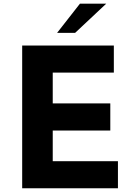

<svg xmlns="http://www.w3.org/2000/svg" viewBox="-20 -1011 714 1031"><path d="M286.6 -834.5 409.2 -991.2H550.3L383.3 -834.5ZM99.1 0V-766.6H591.3V-621.1H263.2V-455.6H572.3V-310.1H263.2V-145.5H613.3V0Z"/></svg>

Font: Acari Sans Neue Black
Style: Regular
Weight: 900
Designer: Alfredo Marco Pradil
Foundry: Alfredo Marco Pradil
Version: Version 1.045;June 16, 2019;FontCreator 11.5.0.2425 64-bit; 